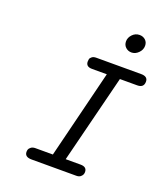

<svg xmlns="http://www.w3.org/2000/svg" viewBox="-145 -898 857 996"><g transform="rotate(20 283.5 -399.5)"><path d="M108.9 -28.8Q108.9 -34.7 110.8 -41.3Q112.8 -47.9 121.8 -54.9Q130.9 -62 146 -62H242.2L362.8 -548.8H280.8Q246.6 -548.8 247.1 -578.1Q247.1 -584 248.5 -590.6Q250 -597.2 258.5 -604Q267.1 -610.8 282.2 -610.8H529.8Q566.9 -610.8 566.9 -582Q566.9 -548.8 530.8 -548.8H435.1L313 -62H395Q430.2 -62 430.2 -33.2Q430.2 -27.3 428 -20.8Q425.8 -14.2 417.5 -7.1Q409.2 0 394 0H147Q108.9 0 108.9 -28.8ZM397.9 -743.7Q397.9 -764.6 414.3 -781.7Q430.7 -798.8 453.6 -798.8Q472.7 -798.8 485.8 -786.9Q499 -774.9 499 -754.9Q499 -732.9 481.9 -715.8Q464.8 -698.7 443.8 -698.7Q424.8 -698.7 411.4 -711.2Q397.9 -723.6 397.9 -743.7Z"/></g></svg>

Font: CMU Typewriter Text
Style: Italic
Weight: 500
Italic angle: -14.04°
Version: Version 0.7.0